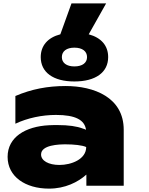

<svg xmlns="http://www.w3.org/2000/svg" viewBox="-20 -1099 879 1136"><path d="M491 0H712V-331C712 -523 536 -590 368 -590C262 -590 167 -572 71 -531V-367C143 -401 229 -419 311 -419C427 -419 481 -389 489 -331C484 -334 478 -336 471 -338C435 -352 385 -359 321 -359C305 -359 288 -359 270 -358C131 -351 25 -288 25 -171C25 -54 130 17 270 17C365 17 441 -21 491 -66ZM420 -617C546 -617 620 -671 620 -761C620 -829 579 -876 505 -896L608 -1079H403L337 -896C263 -877 221 -829 221 -761C221 -671 295 -617 420 -617ZM490 -229C490 -156 401 -123 332 -123C267 -123 223 -148 223 -185C223 -242 330 -245 368 -245C416 -245 467 -240 490 -229ZM420 -706C374 -706 346 -727 346 -761C346 -796 374 -817 420 -817C467 -817 495 -796 495 -761C495 -727 467 -706 420 -706Z"/></svg>

Font: Bounded ExtBd
Style: Regular
Weight: 800
Designer: Vlad Churkin
Version: Version 3.0